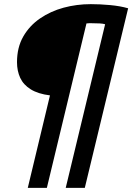

<svg xmlns="http://www.w3.org/2000/svg" viewBox="-20 -721 638 926"><path d="M114 185 221 -261Q164 -268 128.5 -290Q93 -312 77.5 -345.5Q62 -379 62 -421Q62 -492 92 -544.5Q122 -597 173 -632Q224 -667 287 -684Q350 -701 418 -701Q462 -701 511 -696.5Q560 -692 598 -681L389 185H297L487 -604Q478 -607 461 -608Q444 -609 422 -609Q417 -609 410 -609Q403 -609 397 -608L206 185Z"/></svg>

Font: Ubuntu Sans Mono Medium
Style: Italic
Weight: 500
Italic angle: -13.5°
Monospace: yes
Designer: Dalton Maag Ltd
Foundry: Dalton Maag Ltd
Version: Version 1.006